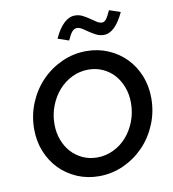

<svg xmlns="http://www.w3.org/2000/svg" viewBox="-98 -1009 993 1105"><g transform="rotate(-10 398.0 -456.5)"><path d="M765 -380Q765 -300 735.5 -228.5Q706 -157 655 -104Q604 -51 536 -20Q468 11 392 11Q323 11 264 -14.5Q205 -40 162 -84Q119 -128 94.5 -188.5Q70 -249 70 -320Q70 -400 99.5 -471.5Q129 -543 180 -596Q231 -649 299 -680Q367 -711 443 -711Q512 -711 571 -685.5Q630 -660 673 -616Q716 -572 740.5 -511.5Q765 -451 765 -380ZM645 -373Q645 -423 629 -465.5Q613 -508 585.5 -538.5Q558 -569 519.5 -586.5Q481 -604 436 -604Q385 -604 340 -582Q295 -560 262 -522.5Q229 -485 209.5 -434.5Q190 -384 190 -327Q190 -278 206 -235.5Q222 -193 250 -162.5Q278 -132 316.5 -114.5Q355 -97 400 -97Q450 -97 495 -118.5Q540 -140 573 -177.5Q606 -215 625.5 -265.5Q645 -316 645 -373ZM357 -788 293 -810Q319 -867 349.5 -895.5Q380 -924 414 -924Q438 -924 458.5 -913.5Q479 -903 497 -890.5Q515 -878 531 -867.5Q547 -857 562 -857Q575 -857 585.5 -870Q596 -883 613 -920L678 -898Q652 -842 622.5 -813.5Q593 -785 560 -785Q536 -785 515.5 -795.5Q495 -806 477.5 -818Q460 -830 444 -840.5Q428 -851 413 -851Q397 -851 384.5 -836.5Q372 -822 357 -788Z"/></g></svg>

Font: Red Hat Text Medium
Style: Italic
Weight: 500
Italic angle: -12°
Designer: Pentagram / MCKL
Foundry: Pentagram / MCKL
Version: Version 1.003; Red Hat Text Medium Italic